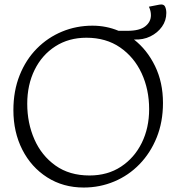

<svg xmlns="http://www.w3.org/2000/svg" viewBox="-20 -905 790 860"><path d="M355 -65Q263 -65 191.5 -110.5Q120 -156 80 -234.5Q40 -313 40 -412Q40 -498 68 -568Q96 -638 145 -687.5Q194 -737 258 -763.5Q322 -790 394 -790Q456 -790 511 -767H551Q605 -767 630.5 -787Q656 -807 656 -837Q656 -856 647 -875L693 -884Q713 -888 719 -876Q725 -864 725 -847Q725 -813 705.5 -785.5Q686 -758 653.5 -742Q621 -726 580 -728Q639 -682 674.5 -609Q710 -536 710 -444Q710 -359 682 -289.5Q654 -220 605 -169.5Q556 -119 491.5 -92Q427 -65 355 -65ZM381 -119Q462 -119 522 -158.5Q582 -198 615 -265Q648 -332 648 -416Q648 -504 614.5 -576.5Q581 -649 518 -692.5Q455 -736 367 -736Q288 -736 228 -697.5Q168 -659 135 -592Q102 -525 102 -440Q102 -354 134 -281Q166 -208 228.5 -163.5Q291 -119 381 -119Z"/></svg>

Font: Gowun Batang
Style: Regular
Weight: 400
Designer: Yanghee Ryu
Foundry: Yanghee Ryu
Version: Version 2.000